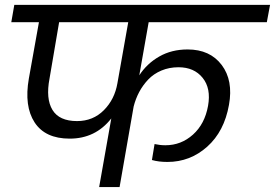

<svg xmlns="http://www.w3.org/2000/svg" viewBox="-20 -760 1117 780"><path d="M293 -268.1Q357.9 -268.1 401.9 -312.3Q445.8 -356.4 457 -421.9L501 -669.9H220.2L181.2 -440.9Q165.5 -358.9 193.1 -313.5Q220.7 -268.1 293 -268.1ZM25.9 -669.9 38.1 -740.2H1077.1L1064 -669.9H584L545.9 -454.1Q577.1 -502 627.2 -530.5Q677.2 -559.1 742.2 -559.1Q833 -559.1 880.6 -496.1Q928.2 -433.1 910.2 -334Q891.1 -226.1 821.8 -164.1Q752.4 -102.1 660.2 -102.1Q624.5 -102.1 597.2 -109.9L607.9 -174.8Q629.9 -169.9 651.9 -169.9Q715.8 -169.9 763.9 -213.1Q812 -256.3 825.2 -330.1Q837.9 -400.9 803.2 -443.8Q768.6 -486.8 705.1 -486.8Q667.5 -486.8 635.7 -473.4Q604 -460 582 -436.8Q560.1 -413.6 545.4 -386Q530.8 -358.4 522.9 -327.1L465.8 0H382.8L432.1 -278.8Q367.7 -196.8 263.2 -196.8Q163.6 -196.8 120.6 -262.7Q77.6 -328.6 97.2 -440.9L138.2 -669.9Z"/></svg>

Font: SVN-Poppins
Style: Italic
Weight: 400
Italic angle: -10°
Designer: Ninad Kale (Devanagari), Jonny Pinhorn (Latin)
Foundry: Indian Type Foundry
Version: Version 3.002 2017